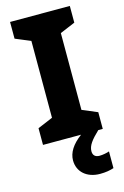

<svg xmlns="http://www.w3.org/2000/svg" viewBox="-141 -842 695 1077"><g transform="rotate(-15 206.5 -303.0)"><path d="M286 39C286 6 309 -23 354 -66H380V-163L292 -200V-646L380 -683V-780H33V-683L121 -646V-200L33 -163V-66H254C200 -26 173 17 173 62C173 129 225 174 301 174C335 174 360 169 381 162V65C368 70 343 75 324 75C301 75 286 64 286 39Z"/></g></svg>

Font: Noto Sans Malayalam UI ExtraBold
Style: Regular
Weight: 800
Designer: Jelle Bosma - Monotype Design Team
Foundry: Monotype Imaging Inc.
Version: Version 2.104